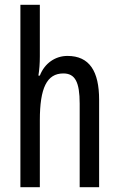

<svg xmlns="http://www.w3.org/2000/svg" viewBox="-20 -780 496 800"><path d="M146 -545V-760H65V0H146V-279C146 -413 175 -474 244 -474C293 -474 312 -438 312 -348V0H393V-364C393 -483 353 -547 261 -547C211 -547 166 -517 146 -465H140C144 -489 146 -516 146 -545Z"/></svg>

Font: Noto Sans Gurmukhi UI ExtraCondensed
Style: Regular
Weight: 400
Width: 2
Designer: Jelle Bosma - Monotype Design Team
Foundry: Monotype Imaging Inc.
Version: Version 2.004